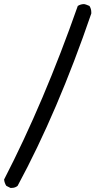

<svg xmlns="http://www.w3.org/2000/svg" viewBox="-41 -834 466 938"><path d="M16 84H10L-10 74Q-19 61 -21 43Q174 -335 339 -805Q353 -814 370 -814Q375 -814 396 -805Q405 -791 405 -774V-768Q241 -289 45 74Q33 84 16 84Z"/></svg>

Font: Xiaolai SC
Style: Regular
Weight: 400
Designer: Nozomi Seto 瀬戸のぞみ
Version: Version 3.11;December 4, 2020;FontCreator 13.0.0.2613 64-bit